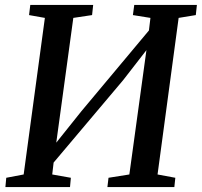

<svg xmlns="http://www.w3.org/2000/svg" viewBox="-20 -763 823 783"><path d="M2 0 5.5 -38 76.5 -51.5 163 -690 98.5 -701.5 103.5 -743H360L355.5 -701.5L279 -690L203.5 -137.5L182.5 -147.5L312 -309.5L618.5 -676L581.5 -590.5L593.5 -690L522 -701.5L527.5 -743H783L778.5 -701.5L708.5 -690L622.5 -51.5L695 -38L691 0H418L422.5 -38L507.5 -51.5L583 -601L605.5 -595L482.5 -436.5L167 -62.5L202.5 -133L193 -51.5L269 -38L265.5 0Z"/></svg>

Font: Merriweather 36pt Medium
Style: Italic
Weight: 500
Italic angle: -7.8°
Version: Version 2.101